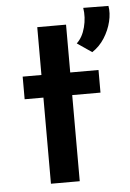

<svg xmlns="http://www.w3.org/2000/svg" viewBox="-50 -706 502 744"><g transform="rotate(-5 201.0 -334.0)"><path d="M118 -609H230V-423H340V-335H230V0H118V-335H45V-423H118ZM322 -494 265 -533Q288 -554 298 -592.5Q308 -631 302 -668L400 -667Q405 -639 397 -606Q389 -573 370 -543Q351 -513 322 -494Z"/></g></svg>

Font: Synthetic SemiBold
Style: Regular
Weight: 600
Designer: Santiago Orozco
Foundry: Typemade
Version: Version 2.000; ttfautohint (v1.8.4.7-5d5b)